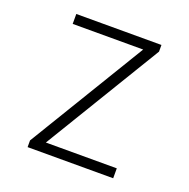

<svg xmlns="http://www.w3.org/2000/svg" viewBox="-113 -728 826 837"><g transform="rotate(20 300.0 -309.0)"><path d="M101 0V-31L429 -572H102V-618H497V-587L169 -46H498V0Z"/></g></svg>

Font: Victor Mono Thin
Style: Regular
Weight: 100
Monospace: yes
Designer: Rune Bjørnerås
Version: Version 1.561;gftools[0.9.30]